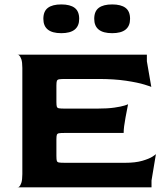

<svg xmlns="http://www.w3.org/2000/svg" viewBox="-20 -847 745 868"><path d="M665 -31V0H60Q60 2 66 -2.5Q72 -7 76.5 -20.5Q81 -34 81 -60V-540Q81 -566 76.5 -579Q72 -592 66 -597Q60 -602 60 -600H644V-570L664 -454Q664 -455 633.5 -464.5Q603 -474 549.5 -482Q496 -490 424 -490H276Q255 -490 247 -488.5Q239 -487 237 -481Q235 -475 235 -460V-386Q235 -370 237 -364.5Q239 -359 246 -357.5Q253 -356 275 -356H419Q466 -356 497 -360.5Q528 -365 543.5 -370Q559 -375 559 -376Q556 -361 547.5 -316Q539 -271 539 -246H275Q253 -246 246 -244.5Q239 -243 237 -237.5Q235 -232 235 -216V-142Q235 -125 237 -119.5Q239 -114 246 -112.5Q253 -111 275 -111H545Q592 -111 623 -120Q654 -129 669.5 -139Q685 -149 685 -151ZM338 -762Q338 -796 317.5 -811.5Q297 -827 257 -827Q217 -827 196.5 -811.5Q176 -796 176 -762Q176 -697 257 -697Q338 -697 338 -762ZM568 -762Q568 -796 547.5 -811.5Q527 -827 487 -827Q447 -827 426.5 -811.5Q406 -796 406 -762Q406 -697 487 -697Q568 -697 568 -762Z"/></svg>

Font: Red Rose Bold
Style: Regular
Weight: 700
Designer: jaikishan Patel
Version: Version 1.000